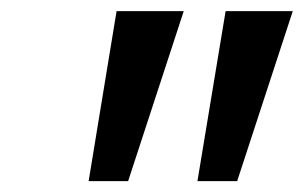

<svg xmlns="http://www.w3.org/2000/svg" viewBox="-20 -860 552 349"><path d="M191.9 -839.8H314L212.9 -530.8H141.1ZM390.1 -839.8H512.2L411.1 -530.8H338.9Z"/></svg>

Font: Sinkin Sans 500 Medium Italic
Style: Regular
Weight: 500
Italic angle: -112°
Designer: Keith Bates
Foundry: K-Type
Version: Sinkin Sans (version 1.0)  by Keith Bates   •   © 2014   www